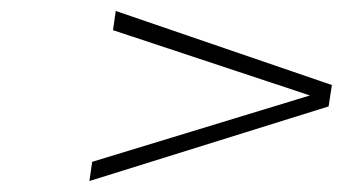

<svg xmlns="http://www.w3.org/2000/svg" viewBox="-20 -523 649 350"><path d="M148 -228 545 -349 186 -468 191 -503 585 -368 579 -329 143 -193Z"/></svg>

Font: Exo ExtraLight
Style: Italic
Weight: 275
Italic angle: -9°
Designer: Natanael Gama
Foundry: Natanael Gama
Version: Version 1.500; ttfautohint (v1.6)